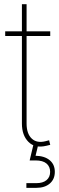

<svg xmlns="http://www.w3.org/2000/svg" viewBox="-20 -696 283 920"><path d="M220.7 -545.9V-523.4H4.9V-545.9ZM85 -675.8H107.4V-104Q107.4 -55.2 132.1 -32Q156.7 -8.8 198.7 -19.5Q202.6 -20.5 207 -21.7Q211.4 -22.9 215.3 -23.9L220.7 -2Q216.3 -1 211.7 0.2Q207 1.5 202.6 2.4Q147.9 15.6 116.5 -15.9Q85 -47.4 85 -104ZM106.4 204.1V181.6H154.3Q185.5 181.6 202.9 167.2Q220.2 152.8 220.2 127.4Q220.2 102.5 202.9 87.6Q185.5 72.8 150.9 72.8H122.1L141.6 -9.3H162.6V0L150.4 50.3Q193.8 51.3 218.3 71.8Q242.7 92.3 242.7 127.4Q242.7 162.6 218.8 183.3Q194.8 204.1 154.3 204.1Z"/></svg>

Font: Inter Thin
Style: Regular
Weight: 250
Designer: Rasmus Andersson
Foundry: rsms
Version: Version 4.001;git-66647c0bb